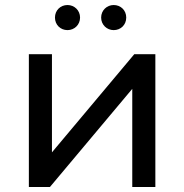

<svg xmlns="http://www.w3.org/2000/svg" viewBox="-20 -745 733 765"><path d="M179 0 507 -391V0H599V-529H515L187 -138V-529H95V0ZM433 -625C461 -625 483 -646 483 -675C483 -704 461 -725 433 -725C406 -725 383 -704 383 -675C383 -646 406 -625 433 -625ZM249 -625C276 -625 299 -646 299 -675C299 -704 276 -725 249 -725C221 -725 199 -704 199 -675C199 -646 221 -625 249 -625Z"/></svg>

Font: Montserrat-Alt1 Med
Style: Regular
Weight: 500
Designer: Differentunic
Foundry: Differentunic
Version: Version 7.222